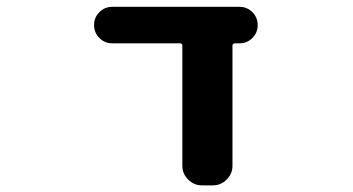

<svg xmlns="http://www.w3.org/2000/svg" viewBox="-20 -566 1040 565"><path d="M664.1 -78.1Q664.1 -54.7 647 -37.6Q629.9 -20.5 606.4 -20.5H574.2Q550.8 -20.5 533.7 -37.6Q516.6 -54.7 516.6 -78.1V-431.6Q516.6 -438.5 509.8 -438.5H310.5Q288.1 -438.5 272.5 -454.1Q256.8 -469.7 256.8 -492.2Q256.8 -514.6 272.5 -530.3Q288.1 -545.9 310.5 -545.9H684.6Q707 -545.9 722.7 -530.3Q738.3 -514.6 738.3 -492.2Q738.3 -469.7 722.7 -454.1Q707 -438.5 684.6 -438.5H671.9Q664.1 -438.5 664.1 -431.6Z"/></svg>

Font: Gen Jyuu Gothic Monospace Bold
Style: Bold
Weight: 700
Designer: [Source Han Sans]
Ryoko NISHIZUKA  (kana & ideographs); Paul D. Hunt (Latin, Greek & Cyrillic); Wenlong ZHANG  (bopomofo
Version: Version 1.002.20150607